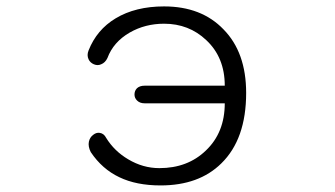

<svg xmlns="http://www.w3.org/2000/svg" viewBox="-20 -559 1040 596"><path d="M677.7 -238.3Q677.7 -147.5 619.1 -91.8Q562.5 -37.1 474.6 -37.1Q423.8 -37.1 377.9 -64.5Q335 -89.8 309.6 -130.9Q302.7 -144.5 290 -146.5Q279.3 -148.4 269.5 -140.6Q258.8 -132.8 255.9 -119.1Q252.9 -104.5 261.7 -86.9Q296.9 -34.2 350.6 -8.8Q403.3 16.6 478.5 16.6Q597.7 16.6 667 -51.8Q744.1 -127 744.1 -270.5Q744.1 -396.5 673.8 -467.8Q605.5 -539.1 489.3 -539.1Q400.4 -539.1 338.9 -502Q280.3 -466.8 254.9 -402.3Q249 -387.7 254.9 -375Q259.8 -364.3 271.5 -359.4Q283.2 -354.5 293.9 -359.4Q306.6 -364.3 313.5 -378.9Q332 -428.7 382.8 -458Q430.7 -485.4 489.3 -485.4Q566.4 -485.4 620.1 -434.6Q677.7 -380.9 677.7 -293H428.7Q414.1 -293 405.3 -285.2Q397.5 -277.3 397.5 -265.6Q397.5 -254.9 405.3 -247.1Q414.1 -238.3 428.7 -238.3Z"/></svg>

Font: GulimChe
Style: Regular
Weight: 400
Monospace: yes
Version: Version 2.21